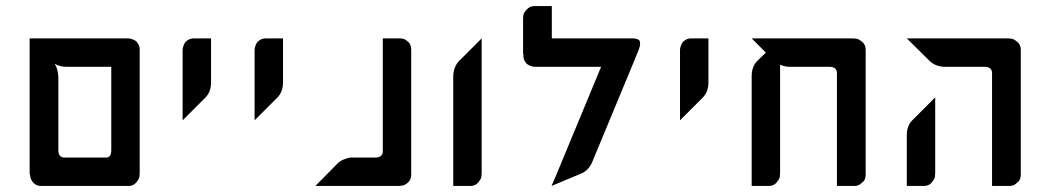

<svg xmlns="http://www.w3.org/2000/svg" viewBox="-20 -859 3461 635"><path d="M78 -732H83H401Q403 -732 405.5 -732Q408 -732 415 -730Q422 -728 427.5 -724.5Q433 -721 437.5 -713Q442 -705 442 -695V-286Q442 -281 441 -274Q440 -267 430.5 -255.5Q421 -244 405 -244H116Q100 -244 90.5 -254.5Q81 -265 80 -276L78 -286V-728ZM161 -648Q166 -640 169 -629.5Q172 -619 172 -613L173 -607V-363Q173 -338 193 -338H332Q348 -338 348 -363V-638H199Q179 -638 161 -648Z M678 -732V-586Q678 -555 659 -536L584 -461V-691Q584 -693 584 -695.5Q584 -698 586 -705Q588 -712 591.5 -717.5Q595 -723 603 -727.5Q611 -732 621 -732Z M916 -732V-586Q916 -555 897 -536L822 -461V-691Q822 -693 822 -695.5Q822 -698 824 -705Q826 -712 829.5 -717.5Q833 -723 841 -727.5Q849 -732 859 -732Z M1023 -244 1097 -319Q1105 -327 1118 -332Q1131 -337 1139 -338H1148H1221Q1246 -338 1246 -359V-732H1303Q1318 -732 1327 -723Q1340 -714 1340 -695V-691V-281Q1340 -265 1329.5 -255.5Q1319 -246 1309 -245L1298 -244Z M1573 -286Q1573 -281 1572 -274Q1571 -267 1561.5 -255.5Q1552 -244 1536 -244H1479V-607Q1480 -639 1499 -658L1573 -732Z M1805 -839V-732H2060Q2070 -732 2074.5 -732Q2079 -732 2086 -730Q2093 -728 2095 -724.5Q2097 -721 2097 -714Q2097 -707 2093 -696L2078 -659L1939 -324Q1927 -295 1902 -285L1804 -244L1820 -281L1968 -638H1752Q1750 -638 1747.5 -638Q1745 -638 1738 -640Q1731 -642 1725.5 -645.5Q1720 -649 1715.5 -657Q1711 -665 1711 -675V-680H1710V-695V-714V-717V-798Q1710 -803 1711 -809.5Q1712 -816 1722 -827.5Q1732 -839 1748 -839H1804Z M2323 -732V-586Q2323 -555 2304 -536L2229 -461V-691Q2229 -693 2229 -695.5Q2229 -698 2231 -705Q2233 -712 2236.5 -717.5Q2240 -723 2248 -727.5Q2256 -732 2266 -732Z M2466 -732H2560H2801Q2806 -732 2813 -731Q2820 -730 2831.5 -720.5Q2843 -711 2843 -695V-286V-281Q2843 -263 2830 -254Q2820 -244 2806 -244H2748V-354V-419V-553V-617Q2748 -638 2723 -638H2591Q2576 -638 2560 -645V-286Q2560 -281 2559 -274Q2558 -267 2548.5 -255.5Q2539 -244 2523 -244H2466V-607Q2466 -639 2485 -658L2513 -685Z M2979 -732H3314Q3319 -732 3326 -731Q3333 -730 3344.5 -720.5Q3356 -711 3356 -695V-286V-281Q3356 -263 3343 -254Q3333 -244 3319 -244H3261V-354V-419V-553V-617Q3261 -638 3236 -638H3104Q3073 -639 3054 -658ZM3073 -537V-286Q3073 -281 3072 -274Q3071 -267 3061.5 -255.5Q3052 -244 3036 -244H2979V-412Q2979 -443 2998 -462Z"/></svg>

Font: ECO
Style: Regular
Weight: 400
Version: Version 1.1